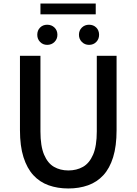

<svg xmlns="http://www.w3.org/2000/svg" viewBox="-20 -1053 773 1087"><path d="M367 14Q306 14 255.5 -4Q205 -22 169 -61Q133 -100 113 -163Q93 -226 93 -316V-737H209V-309Q209 -226 229.5 -177.5Q250 -129 285.5 -108.5Q321 -88 367 -88Q414 -88 450 -108.5Q486 -129 507 -177.5Q528 -226 528 -309V-737H640V-316Q640 -226 620.5 -163Q601 -100 565 -61Q529 -22 478.5 -4Q428 14 367 14ZM247 -799Q223 -799 207 -815.5Q191 -832 191 -856Q191 -881 207 -897Q223 -913 247 -913Q272 -913 288.5 -897Q305 -881 305 -856Q305 -832 288.5 -815.5Q272 -799 247 -799ZM209 -972V-1033H522V-972ZM484 -799Q460 -799 443.5 -815.5Q427 -832 427 -856Q427 -881 443.5 -897Q460 -913 484 -913Q509 -913 525 -897Q541 -881 541 -856Q541 -832 525 -815.5Q509 -799 484 -799Z"/></svg>

Font: Noto Sans SC Medium
Style: Regular
Weight: 500
Designer: Ryoko NISHIZUKA  (kana, bopomofo & ideographs); Paul D. Hunt (Latin, Greek & Cyrillic); Sandoll Communications , Soo-you
Foundry: Adobe
Version: Version 2.004-H2;hotconv 1.0.118;makeotfexe 2.5.65603